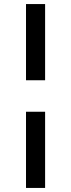

<svg xmlns="http://www.w3.org/2000/svg" viewBox="-20 -755 350 945"><path d="M202 -360H108V-735H202ZM202 170H108V-205H202Z"/></svg>

Font: Maitree Medium
Style: Regular
Weight: 500
Designer: CadsonDemak Team
Foundry: CadsonDemak
Version: Version 1.010